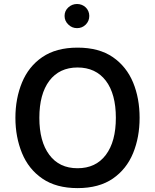

<svg xmlns="http://www.w3.org/2000/svg" viewBox="-20 -942 780 967"><path d="M370.6 -702.1C298.3 -702.1 239.3 -686 192.9 -654.3C146.5 -622.6 112.8 -579.6 90.8 -526.4C68.8 -473.1 57.6 -413.6 57.6 -348.6C57.6 -283.7 68.8 -224.6 90.8 -170.9C112.8 -117.2 147 -74.2 193.4 -42.5C239.7 -10.7 298.8 5.4 370.6 5.4C442.9 5.4 502 -10.7 548.3 -42.5C594.2 -74.2 628.4 -117.2 650.4 -170.9C672.4 -224.6 683.1 -283.7 683.1 -348.6C683.1 -413.6 672.4 -473.1 650.4 -526.4C628.4 -579.6 594.2 -622.6 548.3 -654.3C502 -686 442.9 -702.1 370.6 -702.1ZM370.6 -602.1C431.6 -602.1 479.5 -579.6 513.2 -535.2C546.9 -490.7 563.5 -428.2 563.5 -348.6C563.5 -269 546.9 -207 513.2 -162.1C479.5 -117.2 432.1 -94.7 370.6 -94.7C309.1 -94.7 261.7 -117.2 228.5 -162.1C194.8 -207 178.2 -269 178.2 -348.6C178.2 -428.2 194.8 -490.2 228.5 -535.2C262.2 -579.6 309.6 -602.1 370.6 -602.1ZM305.2 -861.8C305.2 -844.7 311.5 -830.6 324.2 -818.4C336.4 -806.2 351.1 -800.3 368.2 -800.3C385.3 -800.3 399.9 -806.2 412.1 -818.4C423.8 -830.6 429.7 -844.7 429.7 -861.8C429.7 -895.5 402.8 -921.9 368.2 -921.9C351.1 -921.9 336.4 -916 324.2 -904.8C311.5 -893.1 305.2 -878.9 305.2 -861.8Z"/></svg>

Font: Estedad SemiBold
Style: Regular
Weight: 600
Designer: Amin Abedi
Version: Version 7.3